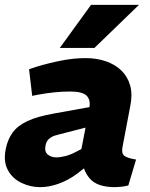

<svg xmlns="http://www.w3.org/2000/svg" viewBox="-23 -765 621 793"><path d="M507 1Q491 5 476.5 6.5Q462 8 452 8Q378 8 347.5 -28Q317 -64 317 -114L311 -138L346 -319Q352 -353 334.5 -370Q317 -387 267 -387Q233 -387 200 -383.5Q167 -380 135 -374L110 -369L97 -479L130 -490Q180 -505 231 -515Q282 -525 331 -525Q376 -525 414 -512Q452 -499 478 -474Q504 -449 514.5 -412Q525 -375 515 -327L483 -158Q478 -132 490 -122Q502 -112 539 -106ZM143 8Q103 8 66 -9.5Q29 -27 9.5 -62.5Q-10 -98 1 -151Q9 -190 29.5 -218Q50 -246 90.5 -265Q131 -284 199 -296L360 -325L342 -241L218 -209Q200 -205 189 -198.5Q178 -192 172.5 -183.5Q167 -175 165 -164Q160 -139 174 -127Q188 -115 210 -115Q226 -115 247.5 -120.5Q269 -126 291 -138L328 -157L351 -91L295 -47Q258 -20 218.5 -6Q179 8 143 8ZM224 -567 353 -745H551L367 -567Z"/></svg>

Font: REM
Style: Bold Italic
Weight: 700
Italic angle: -11°
Designer: Octavio Pardo
Foundry: Ashler Design
Version: Version 1.005;gftools[0.9.28]